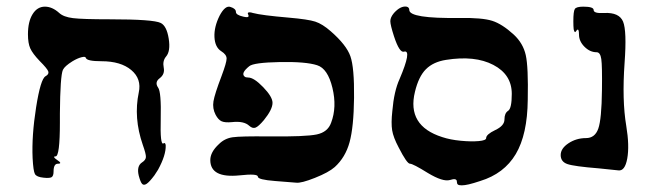

<svg xmlns="http://www.w3.org/2000/svg" viewBox="-20 -775 1973 577"><path d="M397 -247Q390 -276 407 -287Q418 -294 418.5 -303Q419 -312 409 -340Q381 -421 397 -497Q406 -538 374.5 -564.5Q343 -591 285 -591Q241 -591 238 -601Q237 -606 225 -603Q213 -600 198 -591Q174 -576 169 -565Q161 -547 160 -434Q160 -414 160 -407Q160 -305 147 -305Q136 -305 152 -294Q169 -283 154 -283Q141 -283 141 -260Q141 -246 135 -242.5Q129 -239 111 -241Q90 -243 85 -252Q80 -261 78 -300Q75 -367 88.5 -452.5Q102 -538 117 -546Q128 -552 125 -560.5Q122 -569 99 -592Q78 -614 71 -629.5Q64 -645 64 -672Q64 -710 78 -732.5Q92 -755 115 -755Q137 -755 158 -736Q171 -724 199.5 -720.5Q228 -717 310 -717Q441 -717 463 -706Q481 -697 487 -659Q493 -621 479 -605Q468 -592 472 -572Q476 -552 460 -540Q444 -528 455 -512Q465 -499 463 -417Q461 -338 471 -344Q477 -348 478 -338Q479 -309 455 -265Q449 -255 444 -248Q429 -228 420.5 -222.5Q412 -217 407 -222.5Q402 -228 397 -247Z M807 -231Q755 -235 755 -244Q755 -254 700 -248Q612 -239 612 -294Q612 -318 638 -342Q655 -359 679 -362.5Q703 -366 789 -365Q899 -364 932 -371Q965 -378 975 -406Q993 -453 979 -511Q965 -569 933 -579Q899 -590 820.5 -588.5Q742 -587 729 -576Q703 -555 715 -545Q718 -542 726 -542Q743 -542 771 -513Q799 -484 799 -466Q799 -446 773 -414Q757 -395 748 -391.5Q739 -388 729 -397Q713 -412 677 -408Q656 -406 646 -410.5Q636 -415 628 -430Q618 -449 621.5 -470.5Q625 -492 646 -547Q661 -587 661 -599Q661 -611 645 -621Q626 -633 624.5 -663.5Q623 -694 640 -728Q657 -760 673 -754Q689 -749 689 -739Q689 -730 711 -725Q727 -721 727 -727Q727 -729 726 -731Q722 -738 730 -738Q734 -738 740 -736Q766 -729 848 -722Q906 -717 927.5 -710Q949 -703 974 -681Q1021 -640 1033 -606Q1045 -572 1044 -481Q1043 -393 1030.5 -347.5Q1018 -302 986 -273Q968 -257 926.5 -240.5Q885 -224 870 -226Q863 -227 807 -231Z M1441 -360Q1441 -371 1468 -384Q1496 -397 1496 -416Q1496 -435 1507 -442Q1518 -449 1518 -493Q1518 -551 1462.5 -580Q1407 -609 1320 -595Q1282 -589 1260 -567Q1238 -545 1227 -499Q1202 -397 1309 -363Q1333 -355 1364.5 -352Q1396 -349 1418.5 -351Q1441 -353 1441 -360ZM1353 -229Q1353 -241 1332 -234Q1311 -228 1266 -255Q1221 -283 1212 -283Q1203 -283 1178 -332Q1162 -362 1158.5 -383.5Q1155 -405 1159 -441Q1164 -501 1181 -538Q1218 -625 1195 -620Q1181 -614 1164 -666Q1153 -700 1153 -711.5Q1153 -723 1164 -736Q1184 -758 1202 -755Q1210 -753 1210 -745Q1210 -719 1361 -721Q1429 -722 1459 -712.5Q1489 -703 1524 -671Q1552 -645 1560 -609.5Q1568 -574 1566 -475Q1565 -371 1530 -312Q1495 -253 1423 -231Q1402 -224 1389 -221Q1376 -218 1367.5 -218Q1359 -218 1356 -220.5Q1353 -223 1353 -229Z M1780 -269Q1705 -275 1685 -282Q1665 -289 1665 -309Q1665 -329 1688.5 -344.5Q1712 -360 1741 -360Q1768 -360 1778 -388.5Q1788 -417 1789 -504Q1790 -577 1787 -597.5Q1784 -618 1773 -618Q1753 -618 1736.5 -634.5Q1720 -651 1720 -671Q1720 -690 1714 -685Q1713 -684 1711 -681Q1707 -674 1704 -687Q1703 -696 1703 -711Q1703 -741 1707.5 -748Q1712 -755 1733 -755Q1764 -755 1764 -745Q1764 -734 1796 -736Q1841 -738 1852.5 -710Q1864 -682 1857 -586Q1849 -474 1862 -397Q1872 -337 1865 -298.5Q1858 -260 1838 -263Q1810 -266 1780 -269Z"/></svg>

Font: Daniel
Style: Regular
Weight: 400
Version: Version 1.1